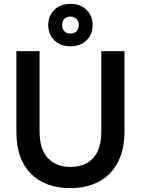

<svg xmlns="http://www.w3.org/2000/svg" viewBox="-20 -965 730 995"><path d="M345 10Q214 10 139.5 -65.5Q65 -141 65 -280V-700H185V-285Q185 -192 228 -146Q271 -100 345 -100Q420 -100 462.5 -145.5Q505 -191 505 -285V-700H625V-280Q625 -212 605.5 -158Q586 -104 549.5 -66.5Q513 -29 461 -9.5Q409 10 345 10ZM345 -725Q293 -725 261.5 -756Q230 -787 230 -835Q230 -883 261.5 -914Q293 -945 345 -945Q397 -945 428.5 -914Q460 -883 460 -835Q460 -787 428.5 -756Q397 -725 345 -725ZM345 -791Q365 -791 376.5 -803Q388 -815 388 -835Q388 -855 376.5 -867Q365 -879 345 -879Q325 -879 313.5 -867Q302 -855 302 -835Q302 -815 313.5 -803Q325 -791 345 -791Z"/></svg>

Font: PT Root UI Bold
Style: Regular
Weight: 700
Designer: Vitaly Kuzmin
Foundry: ParaType Ltd.
Version: Version 2.000G